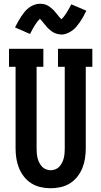

<svg xmlns="http://www.w3.org/2000/svg" viewBox="-20 -995 540 1023"><path d="M250 8Q223 8 196.5 2Q170 -4 147.5 -18Q125 -32 108 -53.5Q91 -75 81 -100Q71 -125 67 -151.5Q63 -178 63 -205V-639H28V-735H211V-639H175V-205Q175 -192 176 -179Q177 -166 180 -153.5Q183 -141 189 -129Q195 -117 203.5 -107.5Q212 -98 224.5 -93Q237 -88 250 -88Q263 -88 275.5 -93Q288 -98 296.5 -107.5Q305 -117 311 -129Q317 -141 320 -153.5Q323 -166 324 -179Q325 -192 325 -205V-639H289V-735H472V-639H437V-205Q437 -178 433 -151.5Q429 -125 419 -100Q409 -75 392 -53.5Q375 -32 352.5 -18Q330 -4 303.5 2Q277 8 250 8ZM307 -811Q302 -811 296.5 -812Q291 -813 286 -814Q281 -815 276 -817Q271 -819 266 -821.5Q261 -824 257 -827Q253 -830 249.5 -833Q246 -836 241 -840Q236 -844 232.5 -848Q229 -852 226 -856Q223 -860 219.5 -863.5Q216 -867 212.5 -872Q209 -877 205 -881.5Q201 -886 198.5 -888.5Q196 -891 193 -895Q181 -884 168.5 -865Q156 -846 140 -814L60 -849Q69 -867 77.5 -882Q86 -897 94.5 -909.5Q103 -922 112 -933Q121 -944 133.5 -953.5Q146 -963 161.5 -969Q177 -975 193 -975Q198 -975 203.5 -974.5Q209 -974 214 -973Q219 -972 224 -970Q229 -968 234 -965.5Q239 -963 243 -960Q247 -957 250.5 -954Q254 -951 259 -947Q264 -943 267.5 -939Q271 -935 274 -931Q277 -927 280.5 -923.5Q284 -920 287.5 -915Q291 -910 295 -905.5Q299 -901 301.5 -898.5Q304 -896 307 -892Q319 -903 331.5 -922Q344 -941 360 -972L440 -938Q431 -919 422.5 -904Q414 -889 405.5 -877Q397 -865 388 -854Q379 -843 366.5 -833.5Q354 -824 338.5 -817.5Q323 -811 307 -811Z"/></svg>

Font: Iosevka Gothic
Style: Bold
Weight: 700
Monospace: yes
Designer: Belleve Invis
Foundry: Belleve Invis
Version: Version 15.5.1; ttfautohint (v1.8.4)